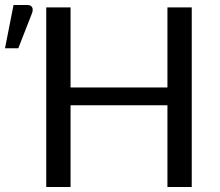

<svg xmlns="http://www.w3.org/2000/svg" viewBox="-91 -746 877 766"><path d="M674 -716.5V0H577V-326H190.5V0H93.5V-716.5H190.5V-397H577V-716.5ZM-71 -553.5 -37 -726H18.5Q32 -726 37 -717.2Q42 -708.5 37 -694L-18 -553.5Z"/></svg>

Font: Lato-Regular
Style: Regular
Weight: 400
Designer: Lukasz Dziedzic with Adam Twardoch and Botio Nikoltchev
Foundry: tyPoland Lukasz Dziedzic
Version: Version 2.015; 2015-08-06; http://www.latofonts.com/